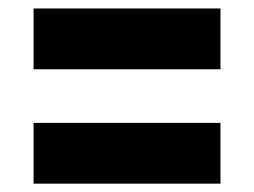

<svg xmlns="http://www.w3.org/2000/svg" viewBox="-20 -465 605 458"><path d="M60.1 -444.8H505.9V-299.8H60.1ZM60.1 -171.9H505.9V-26.9H60.1Z"/></svg>

Font: Fz Rammetto One
Style: Regular
Weight: 400
Designer: Vernon Adams
Foundry: Vernon Adams
Version: Vit hóa bi c Thuy @ FontZin.Com